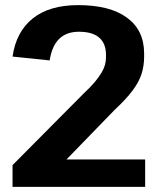

<svg xmlns="http://www.w3.org/2000/svg" viewBox="-20 -730 615 750"><path d="M29 -85 309 -367Q335 -391 351 -410.5Q367 -430 376.5 -446Q386 -462 390 -476.5Q394 -491 394 -506V-516Q394 -560 367.5 -583Q341 -606 288 -606Q240 -606 211.5 -578.5Q183 -551 174 -494L29 -509Q43 -606 108 -658Q173 -710 285 -710Q409 -710 476 -661Q543 -612 543 -521V-509Q543 -473 533 -441.5Q523 -410 498 -376.5Q473 -343 428 -301L161 -26L124 -107H547V0H29Z"/></svg>

Font: Pathway Extreme SemiCondensed
Style: Bold
Weight: 700
Width: 4
Version: Version 1.001;gftools[0.9.26]